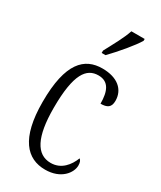

<svg xmlns="http://www.w3.org/2000/svg" viewBox="-196 -835 767 914"><g transform="rotate(30 187.0 -378.0)"><path d="M172 -619V-606H193C237 -651 296 -721 316 -756V-766H243C228 -721 201 -674 172 -619ZM216 10C304 10 344 -47 344 -86C344 -103 340 -113 332 -119C315 -75 281 -31 223 -31C145 -31 105 -106 105 -265C105 -453 148 -506 213 -506C270 -506 288 -461 288 -394C324 -394 343 -405 343 -441C343 -503 296 -544 213 -544C115 -544 45 -479 45 -264C45 -63 116 10 216 10Z"/></g></svg>

Font: Noto Serif Devanagari ExtraCondensed Light
Style: Regular
Weight: 300
Width: 2
Designer: Universal Thirst, Indian Type Foundry and the Monotype Design Team
Foundry: Monotype Imaging Inc.
Version: Version 2.004